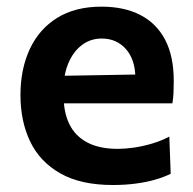

<svg xmlns="http://www.w3.org/2000/svg" viewBox="-20 -530 567 563"><path d="M311 12.5Q217 12.5 157 -21.5Q97 -55.5 68.5 -115Q40 -174.5 40 -251Q40 -327 67.2 -385.8Q94.5 -444.5 147.5 -477.5Q200.5 -510.5 277.5 -510.5Q344 -510.5 391.2 -486.2Q438.5 -462 464 -413.8Q489.5 -365.5 489.5 -292.5Q489.5 -273 488.8 -257.5Q488 -242 485.5 -227L375 -271.5Q376 -278.5 376.5 -285.8Q377 -293 377 -299.5Q377 -354.5 349.5 -385.8Q322 -417 278.5 -417Q245.5 -417 220.5 -398.2Q195.5 -379.5 181 -346Q166.5 -312.5 166.5 -268.5V-249Q166.5 -200.5 183.5 -165.8Q200.5 -131 236 -112.2Q271.5 -93.5 325.5 -93.5Q346.5 -93.5 372.8 -97.2Q399 -101 426 -109Q453 -117 476.5 -129.5L480.5 -20.5Q461.5 -11 436 -3.5Q410.5 4 379 8.2Q347.5 12.5 311 12.5ZM90 -227V-306.5L410.5 -312L485.5 -283.5V-227Z"/></svg>

Font: Commissioner Thin SemiBold
Style: Regular
Weight: 600
Version: Version 1.000